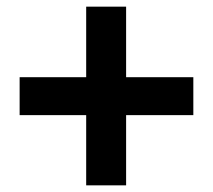

<svg xmlns="http://www.w3.org/2000/svg" viewBox="-20 -665 639 577"><path d="M239 -108V-319H39V-433H239V-645H359V-433H561V-319H359V-108Z"/></svg>

Font: Noto Sans JP Thin ExtraBold
Style: Regular
Weight: 800
Version: Version 2.004-H2;hotconv 1.0.118;makeotfexe 2.5.65603